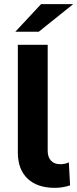

<svg xmlns="http://www.w3.org/2000/svg" viewBox="-20 -899 373 926"><path d="M66 -164V-683H210V-172Q210 -141 226 -124Q242 -107 271 -107Q282 -107 293.5 -109.5Q305 -112 312 -116L318 -5Q282 7 244 7Q160 7 113 -37.5Q66 -82 66 -164ZM178 -879H333L167 -746H54Z"/></svg>

Font: Montserrat Ace
Style: Bold
Weight: 700
Designer: Julieta Ulanovsky
Foundry: Julieta Ulanovsky
Version: Version 1